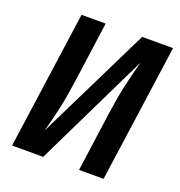

<svg xmlns="http://www.w3.org/2000/svg" viewBox="-126 -798 850 905"><g transform="rotate(20 299.5 -345.5)"><path d="M492 0H369L410 -297Q421 -377 435 -440.5Q449 -504 468 -574L189 0H33L130 -691H251L210 -394Q198 -308 185.5 -250Q173 -192 153 -119L434 -691H589Z"/></g></svg>

Font: Fira Sans Condensed Medium
Style: Italic
Weight: 500
Width: 3
Italic angle: -8°
Designer: bBox Type GmbH & Carrois Corporate GbR & Edenspiekermann AG
Foundry: bBox Type GmbH & Carrois Corporate GbR & Edenspiekermann AG
Version: Version 4.301